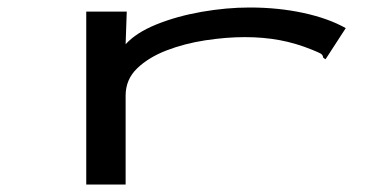

<svg xmlns="http://www.w3.org/2000/svg" viewBox="-20 -491 1040 512"><path d="M210 -460H318L315 -373Q343 -404 397.5 -426Q452 -448 518 -459.5Q584 -471 646 -471Q722 -471 789 -456.5Q856 -442 902 -416L854 -342L848 -333L842 -337Q841 -345 834.5 -348.5Q828 -352 813 -358Q769 -376 725.5 -384Q682 -392 633 -392Q583 -392 527.5 -383.5Q472 -375 424 -356.5Q376 -338 345.5 -308.5Q315 -279 315 -236V1H210Z"/></svg>

Font: Inconsolata UltraExpanded Medium
Style: Regular
Weight: 500
Width: 9
Monospace: yes
Designer: Raph Levien, Cyreal, Brenton Simpson
Foundry: Raph Levien, Cyreal, Google
Version: Version 3.001; ttfautohint (v1.8.2.53-6de2)